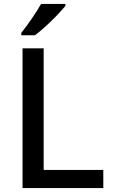

<svg xmlns="http://www.w3.org/2000/svg" viewBox="-20 -961 576 981"><path d="M314 -940.9H189.9C166 -897.5 118.2 -829.6 88.9 -793V-780.8H158.7C174.8 -793 192.9 -808.1 213.9 -827.1C234.4 -845.7 253.9 -864.7 272 -883.8C290 -902.8 303.7 -918.5 314 -930.7ZM507.8 0V-92.8H203.1V-713.9H95.2V0Z"/></svg>

Font: Noto Reveo Sans
Style: Regular
Weight: 500
Designer: Monotype Design Team
Foundry: Monotype Imaging Inc.
Version: Version 2.007